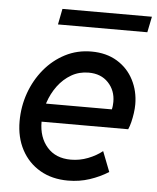

<svg xmlns="http://www.w3.org/2000/svg" viewBox="-51 -734 644 786"><g transform="rotate(5 271.0 -341.0)"><path d="M257.3 7.8Q191.4 7.8 142.3 -20.8Q93.3 -49.3 66.2 -100.1Q39.1 -150.9 39.1 -217.3Q39.1 -277.8 58.8 -333.3Q78.6 -388.7 114.7 -432.4Q150.9 -476.1 200 -501.5Q249 -526.9 307.6 -526.9Q369.1 -526.9 413.6 -499.8Q458 -472.7 481.4 -427Q504.9 -381.3 504.9 -326.7Q504.9 -310.1 502.2 -290.8Q499.5 -271.5 495.1 -253.7Q490.7 -235.8 484.9 -223.1H108.4L121.6 -298.3H411.1Q413.1 -306.2 413.8 -314.2Q414.6 -322.3 414.6 -329.6Q414.6 -376.5 384.5 -408.2Q354.5 -439.9 303.7 -439.9Q264.6 -439.9 232.7 -421.4Q200.7 -402.8 177.5 -371.6Q154.3 -340.3 141.6 -301.8Q128.9 -263.2 128.9 -222.7Q128.9 -158.7 164.1 -118.7Q199.2 -78.6 261.7 -78.6Q297.9 -78.6 331.8 -91.8Q365.7 -105 390.6 -125L422.9 -42Q388.2 -20 346.2 -6.1Q304.2 7.8 257.3 7.8ZM161.1 -625.5 173.8 -690.4H541.5L528.3 -625.5Z"/></g></svg>

Font: Reddit Sans Medium
Style: Italic
Weight: 500
Italic angle: -11.25°
Designer: Stephen Hutchings
Version: Version 1.013